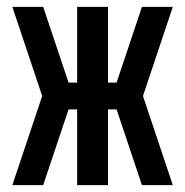

<svg xmlns="http://www.w3.org/2000/svg" viewBox="-20 -540 540 560"><path d="M16 0 103 -260 16 -520H106L180 -299H205V-520H295V-299H320L394 -520H484L397 -260L484 0H394L320 -221H295V0H205V-221H180L106 0Z"/></svg>

Font: Zed Mono Semibold
Style: Regular
Weight: 600
Monospace: yes
Designer: Belleve Invis
Foundry: Belleve Invis
Version: Version 1.0.0; ttfautohint (v1.8.4)